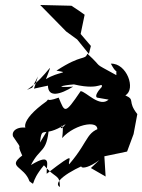

<svg xmlns="http://www.w3.org/2000/svg" viewBox="-20 -707 570 769"><path d="M266 -684 141 -687 245 -581 289 -549 336 -491 344 -523 303 -571 319 -648C302 -660 284 -673 266 -684ZM132 -401 116 -352 172 -364C173 -315 221 -328 273 -360C196 -355 225 -365 276 -369C394 -341 390 -391 387 -349C429 -402 347 -327 369 -316L415 -308C379 -275 325 -340 303 -342C238 -246 240 -257 215 -316C154 -294 183 -320 166 -301C56 -223 64 -173 123 -182C73 -211 23 -192 32 -161C82 -89 39 -148 69 -84C6 -37 77 -42 98 19C127 40 94 29 156 -45C205 12 219 -11 220 42C190 26 246 -19 350 -60C278 -53 297 -6 378 -66L344 -34L403 0L398 -81L489 -100L515 -170L530 -250C488 -303 524 -306 482 -325C526 -350 487 -455 424 -452C461 -383 444 -464 446 -406C341 -464 401 -427 330 -492C319 -464 310 -492 206 -424C264 -414 216 -422 164 -390C200 -485 176 -407 88 -347L109 -356ZM140 -136C149 -210 149 -149 243 -210C201 -157 242 -258 229 -154C280 -213 395 -233 365 -172L417 -202C318 -186 347 -154 257 -49C249 -64 296 -111 167 -11C164 -43 193 -100 104 -46C141 -119 167 -92 176 -195Z"/></svg>

Font: Charger Distortion
Style: 2It
Weight: 400
Designer: Jasper
Foundry: Cannot Into Space Fonts
Version: Version 0.98